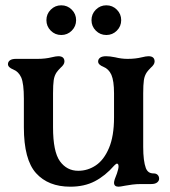

<svg xmlns="http://www.w3.org/2000/svg" viewBox="-20 -694 640 724"><path d="M70 -214V-322Q70 -379 60 -402Q50 -424 30 -432Q10 -440 10 -452Q10 -461 17.5 -466.5Q25 -472 40 -472H121Q151 -472 175 -478Q191 -482 200 -482Q223 -482 223 -462Q223 -456 219 -450Q215 -444 209 -439Q199 -429 194 -422Q185 -409 182.5 -391.5Q180 -374 180 -342V-214Q180 -122 206 -86Q232 -50 275 -50Q311 -50 341.5 -70.5Q372 -91 391 -136Q410 -181 410 -251V-342Q410 -389 400 -412Q390 -434 370 -442Q350 -450 350 -462Q350 -471 357.5 -476.5Q365 -482 380 -482Q394 -482 414 -478Q438 -472 461 -472Q491 -472 515 -478Q531 -482 540 -482Q563 -482 563 -462Q563 -456 559 -450Q555 -444 549 -439Q539 -429 534 -422Q525 -409 522.5 -391.5Q520 -374 520 -342V-140Q520 -87 530 -60Q534 -50 541 -45Q548 -40 560 -40Q569 -40 574.5 -34.5Q580 -29 580 -20Q580 -12 572.5 -6Q565 0 550 0H512Q494 0 479 2Q464 4 453 6Q433 10 427 10Q410 10 410 -5Q410 -14 421 -40Q427 -58 427 -66Q427 -77 421 -77Q418 -77 411 -70Q377 -31 337.5 -10.5Q298 10 245 10Q162 10 116 -41Q70 -92 70 -214ZM155 -618Q155 -641.2 171.4 -657.6Q187.8 -674 211 -674Q234.2 -674 250.6 -657.6Q267 -641.2 267 -618Q267 -594.8 250.6 -578.4Q234.2 -562 211 -562Q187.8 -562 171.4 -578.4Q155 -594.8 155 -618ZM325 -618Q325 -641.2 341.4 -657.6Q357.8 -674 381 -674Q404.2 -674 420.6 -657.6Q437 -641.2 437 -618Q437 -594.8 420.6 -578.4Q404.2 -562 381 -562Q357.8 -562 341.4 -578.4Q325 -594.8 325 -618Z"/></svg>

Font: Raigarh
Style: Regular
Weight: 400
Designer: jaikishan Patel
Foundry: MagicType
Version: Version 1.000;FEAKit 1.0